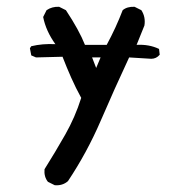

<svg xmlns="http://www.w3.org/2000/svg" viewBox="-20 -416 540 565"><path d="M141 129 121 119Q109 104 111 82Q143 31 172 -20Q201 -71 219 -128Q203 -157 189.5 -187.5Q176 -218 164 -249L86 -247L72 -253L68 -274L72 -280Q105 -288 143 -286Q115 -325 107 -366L117 -386Q133 -397 154 -396L174 -386Q213 -327 230 -284H294Q308 -310 319.5 -335Q331 -360 341 -386Q354 -397 376 -396L396 -386Q409 -366 405 -341L382 -284Q419 -286 448 -272L450 -255Q440 -243 425 -243L360 -247Q317 -155 276.5 -61Q236 33 180 117Q164 131 141 129ZM276 -247H251L263 -216Z"/></svg>

Font: Kosefont JP
Style: Regular
Weight: 400
Designer: Nozomi Seto 瀬戸のぞみ
Version: Version 3.00;June 19, 2020